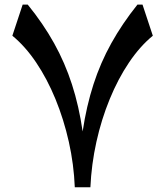

<svg xmlns="http://www.w3.org/2000/svg" viewBox="-20 -791 697 811"><path d="M361.8 0H295.9Q292 -96.7 270.8 -191.7Q249.5 -286.6 214.4 -372.3Q179.2 -458 132.8 -526.9Q86.4 -595.7 32.2 -640.1L75.7 -771.5H97.2Q162.6 -690.9 208.5 -608.4Q254.4 -525.9 283.9 -434.6Q313.5 -343.3 329.1 -235.8Q345.2 -343.3 374.8 -434.6Q404.3 -525.9 450.2 -608.4Q496.1 -690.9 560.5 -771.5H582L625.5 -640.1Q571.3 -595.7 524.9 -526.9Q478.5 -458 443.4 -372.3Q408.2 -286.6 387.2 -191.7Q366.2 -96.7 361.8 0Z"/></svg>

Font: Pinar SemiBold
Style: Regular
Weight: 600
Designer: Amin Abedi
Version: Version 3.000